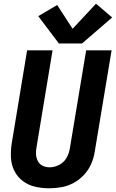

<svg xmlns="http://www.w3.org/2000/svg" viewBox="-20 -1006 624 1034"><path d="M245 8Q278 8 311.5 2Q345 -4 376.5 -21Q408 -38 432.5 -64.5Q457 -91 471 -123Q485 -155 490 -188L581 -735H444L356 -206Q352 -180 338 -155.5Q324 -131 298.5 -118Q273 -105 247 -105Q227 -105 209.5 -113.5Q192 -122 183.5 -139Q175 -156 174 -175.5Q173 -195 177 -215L263 -735H126L43 -233Q37 -194 39 -156Q41 -118 57.5 -85.5Q74 -53 103 -31Q132 -9 169 -0.5Q206 8 245 8ZM422 -772 584 -912 497 -986 371 -851 288 -979 186 -919 297 -772Z"/></svg>

Font: Iosevka Sparkle Extrabold
Style: Italic
Weight: 800
Italic angle: -9°
Designer: Belleve Invis
Foundry: Belleve Invis
Version: Version 4.5.0; ttfautohint (v1.8.3)